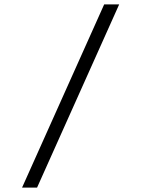

<svg xmlns="http://www.w3.org/2000/svg" viewBox="-20 -750 660 870"><path d="M80 100 452 -730H520L148 100Z"/></svg>

Font: Monaspace Neon Var ExtraLight
Style: Regular
Weight: 200
Designer: Riley Cran and the Lettermatic Team
Version: Version 1.200 (Monaspace Neon Var)